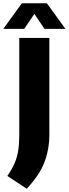

<svg xmlns="http://www.w3.org/2000/svg" viewBox="-62 -970 417 1165"><path d="M100 175 -17.5 97.5Q10 58.5 26 21.8Q42 -15 48.5 -56.5Q55 -98 55 -151V-740H237.5V-156Q237.5 -62.5 207 16Q176.5 94.5 100 175ZM-42 -795 70.5 -950H222.5L335 -795H208L146.5 -885.5L85 -795Z"/></svg>

Font: Encode Sans SmCnd XBd
Style: Regular
Weight: 800
Width: 4
Designer: Multiple Designers
Foundry: Impallari Type
Version: Version 3.002; ttfautohint (v1.8.3) -l 8 -r 50 -G 200 -x 14 